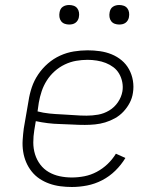

<svg xmlns="http://www.w3.org/2000/svg" viewBox="-20 -739 640 767"><path d="M267 8Q244 8 221 5Q198 2 177 -5.5Q156 -13 138 -25Q120 -37 106.5 -54Q93 -71 84.5 -91Q76 -111 72.5 -133.5Q69 -156 70.5 -179.5Q72 -203 75 -226L94 -336Q98 -363 107 -390Q116 -417 132.5 -441.5Q149 -466 171.5 -485.5Q194 -505 220.5 -517Q247 -529 275 -533.5Q303 -538 330 -538Q355 -538 379.5 -534.5Q404 -531 426 -522Q448 -513 466 -498Q484 -483 495.5 -462Q507 -441 511 -416.5Q515 -392 511 -368Q508 -347 498 -328Q488 -309 473 -293Q458 -277 439 -266.5Q420 -256 400 -250Q380 -244 359.5 -242Q339 -240 319 -240Q294 -240 269 -241.5Q244 -243 219.5 -243.5Q195 -244 171 -247Q147 -250 123 -255L117 -219Q113 -195 113 -170Q113 -145 120 -122.5Q127 -100 141 -81.5Q155 -63 175 -51.5Q195 -40 218.5 -35Q242 -30 267 -30Q292 -30 317.5 -35Q343 -40 366.5 -52.5Q390 -65 409.5 -83.5Q429 -102 443 -125L481 -108Q464 -80 440.5 -57Q417 -34 388 -19Q359 -4 328 2Q297 8 267 8ZM326 -277Q349 -277 372 -281Q395 -285 416 -297.5Q437 -310 451 -330.5Q465 -351 469 -374Q472 -392 468.5 -410.5Q465 -429 456 -444.5Q447 -460 433 -470.5Q419 -481 402.5 -487.5Q386 -494 367 -497Q348 -500 330 -500Q307 -500 284 -496Q261 -492 239 -481.5Q217 -471 198.5 -454.5Q180 -438 167 -417.5Q154 -397 146.5 -374.5Q139 -352 135 -329L130 -294Q153 -288 177.5 -285.5Q202 -283 227 -282Q252 -281 276.5 -279Q301 -277 326 -277ZM456 -641Q447 -641 438.5 -644Q430 -647 424.5 -654Q419 -661 417.5 -670.5Q416 -680 418 -690Q419 -696 422 -702Q425 -708 431 -712Q437 -716 443.5 -717.5Q450 -719 456 -719Q466 -719 474.5 -716Q483 -713 488.5 -706Q494 -699 495.5 -689.5Q497 -680 495 -670Q494 -664 490.5 -658Q487 -652 481.5 -648Q476 -644 469.5 -642.5Q463 -641 456 -641ZM256 -641Q247 -641 238.5 -644Q230 -647 224.5 -654Q219 -661 217.5 -670.5Q216 -680 218 -690Q219 -696 222 -702Q225 -708 231 -712Q237 -716 243.5 -717.5Q250 -719 256 -719Q266 -719 274.5 -716Q283 -713 288.5 -706Q294 -699 295.5 -689.5Q297 -680 295 -670Q294 -664 290.5 -658Q287 -652 281.5 -648Q276 -644 269.5 -642.5Q263 -641 256 -641Z"/></svg>

Font: Iosevka Slab XLtEx
Style: Italic
Weight: 200
Width: 7
Italic angle: -9°
Monospace: yes
Designer: Belleve Invis
Foundry: Belleve Invis
Version: Version 11.1.0; ttfautohint (v1.8.3)